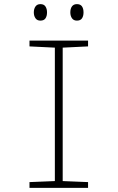

<svg xmlns="http://www.w3.org/2000/svg" viewBox="-20 -911 570 931"><path d="M123 0V-28L246 -33V-680L123 -686V-714H407V-686L284 -680V-33L407 -28V0ZM353 -811Q337 -811 329 -822.5Q321 -834 321 -851Q321 -869 329 -880Q337 -891 353 -891Q370 -891 377.5 -880Q385 -869 385 -851Q385 -833 377.5 -822Q370 -811 353 -811ZM176 -811Q160 -811 152 -822.5Q144 -834 144 -851Q144 -868 152 -879.5Q160 -891 176 -891Q193 -891 200.5 -879.5Q208 -868 208 -851Q208 -833 200.5 -822Q193 -811 176 -811Z"/></svg>

Font: Noto Sans Mono Condensed ExtraLight
Style: Regular
Weight: 200
Width: 3
Designer: Monotype Design Team
Foundry: Monotype Imaging Inc.
Version: Version 2.014; ttfautohint (v1.8.4.7-5d5b)